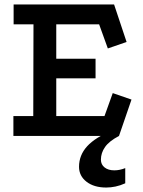

<svg xmlns="http://www.w3.org/2000/svg" viewBox="-20 -609 641 860"><path d="M41 -589H491L547 -421L463 -392L424 -500H232V-346H408V-258H232V-89H448L485 -192L569 -163L513 0H40V-89H129L130 -500H41ZM486 -26 513 0Q469 23 450.5 49.5Q432 76 432 106Q432 128 448.5 141Q465 154 492 154Q516 154 541 144V212Q519 222 497.5 226.5Q476 231 456 231Q401 231 367.5 205Q334 179 334 138Q334 86 370.5 46Q407 6 486 -26Z"/></svg>

Font: Podkova SemiBold
Style: Regular
Weight: 600
Designer: Ilya Yudin
Foundry: Cyreal (www.cyreal.org)
Version: Version 2.103